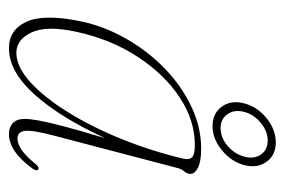

<svg xmlns="http://www.w3.org/2000/svg" viewBox="-126 -518 652 440"><g transform="rotate(90 200.0 -298.0)"><path d="M291 -96.5Q277.5 -45 280 -28.5Q282.5 -12 297.5 -12Q308.5 -12 322.2 -20.8Q336 -29.5 356.5 -54Q362.5 -62.5 368.5 -59.5Q372.5 -56 367 -47.5Q327.5 7.5 287 7.5Q271.5 7.5 262 -1.5Q252.5 -10.5 252.5 -29Q252.5 -40.5 256.2 -61.2Q260 -82 269.5 -118.2Q279 -154.5 296.5 -212.5Q248.5 -108.5 196 -50.5Q143.5 7.5 90.5 7.5Q48.5 7.5 30 -32.2Q11.5 -72 28.5 -155.5Q40 -211 68.8 -261.2Q97.5 -311.5 137.5 -350Q177.5 -388.5 224.8 -410.8Q272 -433 321 -433Q349.5 -433 364 -425.8Q378.5 -418.5 378.5 -408.5Q378.5 -401 373 -394.5Q367.5 -388 365.5 -380.5ZM53 -147.5Q38 -79.5 54.2 -44.5Q70.5 -9.5 101 -9.5Q133 -9.5 168.2 -41.5Q203.5 -73.5 237.2 -128Q271 -182.5 298.8 -251.2Q326.5 -320 344 -393.5Q346.5 -406.5 340 -412.5Q333.5 -418.5 312.5 -418.5Q255.5 -418.5 202.8 -383.5Q150 -348.5 110 -287.2Q70 -226 53 -147.5ZM269 -459Q239.5 -459 224.2 -480.5Q209 -502 217 -532Q224.5 -561.5 250.8 -582.8Q277 -604 306.5 -604Q335.5 -604 350.8 -582.8Q366 -561.5 358.5 -532Q350.5 -502 324.2 -480.5Q298 -459 269 -459ZM302 -585.5Q281 -585.5 261.8 -569.8Q242.5 -554 236.5 -532Q230.5 -509.5 241.5 -493.5Q252.5 -477.5 273.5 -477.5Q295.5 -477.5 314.2 -493.5Q333 -509.5 339 -532Q345 -554 334.2 -569.8Q323.5 -585.5 302 -585.5Z"/></g></svg>

Font: Fraunces 144pt Soft Thin
Style: Italic
Weight: 100
Italic angle: -16°
Version: Version 1.000;[0bf87f6ff]